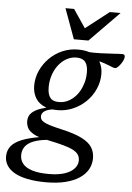

<svg xmlns="http://www.w3.org/2000/svg" viewBox="-120 -750 718 1041"><g transform="rotate(5 239.0 -229.0)"><path d="M490.5 -403.5Q483.5 -403.5 475.8 -406.5Q468 -409.5 456.8 -414.2Q445.5 -419 429 -424.5Q412.5 -430 388.8 -435.2Q365 -440.5 332 -444L323.5 -478Q365.5 -475.5 404.5 -476.8Q443.5 -478 474.2 -480.2Q505 -482.5 522 -482.5Q529.5 -482.5 533 -479.2Q536.5 -476 536.5 -469Q536.5 -460.5 531.5 -449.5Q526.5 -438.5 519 -428Q511.5 -417.5 503.8 -410.5Q496 -403.5 490.5 -403.5ZM203 -193.5Q225.5 -193.5 245.8 -202.2Q266 -211 283.2 -226.8Q300.5 -242.5 313 -264.5Q325.5 -286.5 332.5 -312.2Q339.5 -338 339.5 -367Q339.5 -405 324.5 -423.5Q309.5 -442 276.5 -442Q254 -442 233.8 -433.2Q213.5 -424.5 196.2 -408.5Q179 -392.5 166.5 -371Q154 -349.5 147 -323.2Q140 -297 140 -268.5Q140 -230 155 -211.2Q170 -192.5 203 -193.5ZM282 -486Q330.5 -486 360.5 -469.8Q390.5 -453.5 404.5 -426Q418.5 -398.5 418.5 -364.5Q418.5 -322 401.2 -283Q384 -244 353.5 -214Q323 -184 283 -166.5Q243 -149 198 -149Q149.5 -149 119.2 -165.2Q89 -181.5 75 -209.2Q61 -237 61 -270.5Q61 -313.5 78.5 -352.2Q96 -391 126.2 -421.2Q156.5 -451.5 196.5 -468.8Q236.5 -486 282 -486ZM171 246Q112.5 246 69.5 237.2Q26.5 228.5 -1.5 212.5Q-29.5 196.5 -43.5 174.2Q-57.5 152 -57.5 125.5Q-57.5 93.5 -39.8 70.2Q-22 47 16.5 31Q55 15 118.5 4.5L140.5 -20.5L199.5 14.5Q151.5 15 117.8 22.2Q84 29.5 63.2 42Q42.5 54.5 33 72.2Q23.5 90 23.5 111.5Q23.5 138 39.8 158Q56 178 91 189Q126 200 182 200Q234 200 268.5 188.2Q303 176.5 320.2 156.5Q337.5 136.5 337.5 113.5Q337.5 95 329 81.8Q320.5 68.5 300.8 58Q281 47.5 248 38.2Q215 29 166.5 19Q110.5 8.5 83.5 -6.8Q56.5 -22 48.2 -39.8Q40 -57.5 40 -75Q40 -102.5 57.2 -119.8Q74.5 -137 105.8 -148Q137 -159 178.5 -166.5L193.5 -153.5Q149 -149.5 130.5 -137.8Q112 -126 112 -108Q112 -99 116.2 -91.5Q120.5 -84 132.8 -77Q145 -70 168.8 -62.8Q192.5 -55.5 232.5 -46.5Q303 -30.5 342.2 -10.2Q381.5 10 397.2 35.5Q413 61 413 94.5Q413 127.5 397.5 155.2Q382 183 351.2 203.2Q320.5 223.5 275.5 234.8Q230.5 246 171 246ZM493.5 -703.5 332.5 -539.5H253.5L193.5 -703.5H240.5L314 -594.5H295L435 -703.5Z"/></g></svg>

Font: Newsreader 11pt
Style: Italic
Weight: 400
Italic angle: -17°
Version: Version 1.003